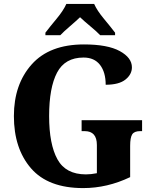

<svg xmlns="http://www.w3.org/2000/svg" viewBox="-20 -951 782 981"><path d="M405 10Q528 10 645 -46V-206Q645 -248 655.5 -264.5Q666 -281 696 -281H706V-337H397V-281H413Q475 -281 475 -210V-66Q445 -60 419 -60Q316 -60 273.5 -137Q231 -214 231 -358Q231 -503 271.5 -580Q312 -657 407 -657Q462 -657 491 -619.5Q520 -582 520 -518Q588 -518 621 -544.5Q654 -571 654 -607Q654 -656 592 -690Q530 -724 409 -724Q233 -724 142 -622Q51 -520 51 -358Q51 -192 138.5 -91Q226 10 405 10ZM212 -771H288Q305 -789 336.5 -816Q368 -843 389 -863Q410 -843 442.5 -816Q475 -789 492 -771H568V-784Q546 -813 511 -855Q476 -897 461 -931H319Q304 -897 269 -855Q234 -813 212 -784Z"/></svg>

Font: Noto Serif SemiCondensed Extra
Style: Regular
Weight: 800
Width: 4
Designer: Monotype Design Team
Foundry: Monotype Imaging Inc.
Version: Version 1.002